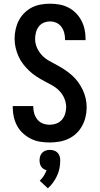

<svg xmlns="http://www.w3.org/2000/svg" viewBox="-20 -763 540 1039"><path d="M249 8Q223 8 197.5 4Q172 0 148.5 -11.5Q125 -23 105.5 -40.5Q86 -58 73.5 -80.5Q61 -103 55 -128.5Q49 -154 49 -180V-189H160V-185Q160 -166 165.5 -148Q171 -130 183 -115.5Q195 -101 212.5 -94.5Q230 -88 249 -88Q267 -88 285 -94.5Q303 -101 315 -115Q327 -129 332.5 -147Q338 -165 338 -183Q338 -208 328 -231Q318 -254 301 -271.5Q284 -289 262.5 -301Q241 -313 219 -324.5Q197 -336 176.5 -349.5Q156 -363 138 -380Q120 -397 105 -416.5Q90 -436 80 -458.5Q70 -481 64.5 -505Q59 -529 59 -553Q59 -579 64.5 -604Q70 -629 81.5 -651.5Q93 -674 111.5 -692.5Q130 -711 152.5 -722.5Q175 -734 200.5 -738.5Q226 -743 251 -743Q276 -743 301.5 -738.5Q327 -734 349.5 -722.5Q372 -711 390 -693Q408 -675 420 -652.5Q432 -630 437.5 -605Q443 -580 443 -555V-546H332V-550Q332 -568 327.5 -585.5Q323 -603 312.5 -617.5Q302 -632 285.5 -639.5Q269 -647 251 -647Q233 -647 216.5 -640Q200 -633 189.5 -619Q179 -605 174.5 -587.5Q170 -570 170 -552Q170 -528 180 -505Q190 -482 207 -464Q224 -446 245.5 -434Q267 -422 288.5 -410.5Q310 -399 330.5 -385.5Q351 -372 369.5 -355.5Q388 -339 402.5 -319Q417 -299 427.5 -277Q438 -255 443.5 -231Q449 -207 449 -182Q449 -156 443 -130.5Q437 -105 424.5 -82Q412 -59 393 -41Q374 -23 350.5 -12Q327 -1 301 3.5Q275 8 249 8ZM239 256 195 215Q208 203 217 188.5Q226 174 232 158Q223 156 215.5 151Q208 146 203 138.5Q198 131 196 122Q194 113 194 104Q194 93 197.5 82Q201 71 209 63Q217 55 228 51.5Q239 48 250 48Q261 48 272 51.5Q283 55 291 63Q299 71 302.5 82Q306 93 306 104Q306 126 302 147Q298 168 289 187.5Q280 207 267.5 224.5Q255 242 239 256Z"/></svg>

Font: Iosevka Term Curly
Style: Bold
Weight: 700
Designer: Belleve Invis
Foundry: Belleve Invis
Version: Version 32.3.0